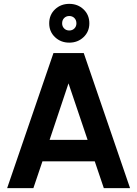

<svg xmlns="http://www.w3.org/2000/svg" viewBox="-20 -975 711 995"><path d="M235 -854Q235 -898 265 -926.5Q295 -955 339 -955Q383 -955 413 -926.5Q443 -898 443 -854Q443 -811 413 -782.5Q383 -754 339 -754Q295 -754 265 -782.5Q235 -811 235 -854ZM376 -854Q376 -871 365.5 -881.5Q355 -892 339 -892Q323 -892 312.5 -881.5Q302 -871 302 -854Q302 -838 312.5 -827.5Q323 -817 339 -817Q355 -817 365.5 -827.5Q376 -838 376 -854ZM17 0 257 -700H414L654 0H518L471 -139H200L153 0ZM237 -250H434L335 -543Z"/></svg>

Font: Haskoy Bold
Style: Regular
Weight: 700
Designer: Ertekin Erdin
Foundry: Ertekin Erdin
Version: Version 1.500; ttfautohint (v1.8.3)